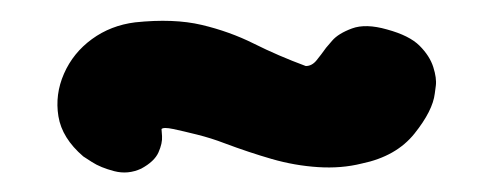

<svg xmlns="http://www.w3.org/2000/svg" viewBox="-20 -416 485 189"><path d="M119 -250Q106 -244 92.5 -247.5Q79 -251 70.5 -256.5Q62 -262 62 -262Q41 -280 37.5 -301.5Q34 -323 43 -343.5Q52 -364 70.5 -377.5Q89 -391 113 -394Q151 -398 178.5 -391.5Q206 -385 230 -373Q254 -361 281 -351Q287 -351 291.5 -356.5Q296 -362 301 -369Q301 -369 307 -376Q313 -383 326.5 -388Q340 -393 361 -387Q383 -381 393 -371Q403 -361 406.5 -350Q410 -339 409 -331.5Q408 -324 408 -324Q406 -307 388 -284.5Q370 -262 336 -255Q316 -250 293 -251.5Q270 -253 247.5 -259.5Q225 -266 201 -275Q188 -280 174 -283.5Q160 -287 150.5 -289Q141 -291 139 -289Q139 -289 139.5 -282Q140 -275 136 -266Q132 -257 119 -250Z"/></svg>

Font: Sour Gummy Black
Style: Bold
Weight: 700
Version: Version 1.000